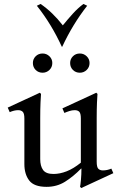

<svg xmlns="http://www.w3.org/2000/svg" viewBox="-20 -928 607 969"><path d="M542 -77 552 -54 390 21 384 15Q386 6 388.5 -20.5Q391 -47 391 -77H389Q350 -37 308.5 -11Q267 15 215 15Q152 15 127.5 -17Q103 -49 103 -100V-330Q103 -356 94.5 -364Q86 -372 72 -372Q52 -372 29 -362L19 -385L181 -460L187 -454Q186 -446 184.5 -411.5Q183 -377 183 -331V-125Q183 -90 197.5 -70Q212 -50 250 -50Q282 -50 316.5 -63.5Q351 -77 388 -107V-330Q388 -356 380 -364Q372 -372 357 -372Q344 -372 330 -367.5Q316 -363 305 -358L295 -381L466 -460L472 -454Q471 -446 469.5 -411.5Q468 -377 468 -331V-112Q468 -84 476.5 -76Q485 -68 499 -68Q521 -68 542 -77ZM195 -561Q174 -561 160 -575Q146 -589 146 -610Q146 -630 160 -644Q174 -658 195 -658Q215 -658 229.5 -644Q244 -630 244 -610Q244 -589 229.5 -575Q215 -561 195 -561ZM383 -561Q362 -561 348 -575Q334 -589 334 -610Q334 -630 348 -644Q362 -658 383 -658Q403 -658 417.5 -644Q432 -630 432 -610Q432 -589 417.5 -575Q403 -561 383 -561ZM401 -908 420 -899Q347 -806 294 -692H292Q240 -806 166 -899L185 -908Q246 -866 297 -800Q323 -832 348 -859.5Q373 -887 401 -908Z"/></svg>

Font: Bona Nova SC
Style: Regular
Weight: 400
Designer: Mateusz Machalski
Foundry: Capitalics
Version: Version 4.001; ttfautohint (v1.8.4.7-5d5b)